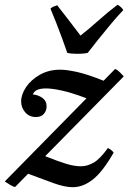

<svg xmlns="http://www.w3.org/2000/svg" viewBox="-45 -767 535 799"><path d="M-25 -12 315 -358Q254 -381 213 -390Q172 -399 146 -399Q100 -399 92 -374Q114 -372 131.5 -359.5Q149 -347 149 -324Q149 -307 138 -293.5Q127 -280 104 -280Q77 -280 60 -299.5Q43 -319 43 -345Q43 -374 63.5 -404.5Q84 -435 121 -456Q158 -477 206 -477Q232 -477 275.5 -467.5Q319 -458 386 -431L434 -480Q443 -477 454.5 -465.5Q466 -454 470 -449L143 -117Q196 -96 230 -85.5Q264 -75 292 -75Q318 -75 344.5 -90Q371 -105 404 -151Q420 -143 428 -132Q383 -53 342 -20.5Q301 12 258 12Q224 12 177.5 -5Q131 -22 72 -44L18 11Q11 11 -5 1Q-21 -9 -25 -12ZM165 -731Q171 -737 178.5 -740Q186 -743 193 -745Q218 -713 243.5 -680Q269 -647 290 -619Q326 -647 365 -682Q404 -717 444 -747Q450 -745 457.5 -738Q465 -731 468 -725Q444 -700 416 -666.5Q388 -633 362.5 -601Q337 -569 320 -547Q303 -543 277 -543Q251 -543 235 -547Q226 -573 214 -606Q202 -639 189 -672Q176 -705 165 -731Z"/></svg>

Font: Tiro Devanagari Sanskrit
Style: Italic
Weight: 400
Italic angle: -11°
Designer: Devanagari: John Hudson & Fiona Ross, assisted by Paul Hanslow. Latin: John Hudson with Paul Hanslow, assisted by Kaja S
Foundry: Tiro Typeworks Ltd.
Version: Version 1.52